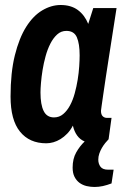

<svg xmlns="http://www.w3.org/2000/svg" viewBox="-20 -558 496 764"><path d="M164.1 12.2Q97.2 12.2 59.6 -34.2Q22 -80.6 22 -173.8Q22 -269 39.1 -337.9Q56.2 -406.7 84.2 -451.2Q112.3 -495.6 148.2 -516.8Q184.1 -538.1 221.2 -538.1Q262.7 -538.1 289.8 -518.1Q316.9 -498 331.1 -462.9L351.1 -525.9H443.8Q426.3 -414.1 412.6 -325.7Q406.7 -287.6 401.1 -251.2Q395.5 -214.8 391.4 -185.5Q387.2 -156.2 384.5 -137.7Q381.8 -119.1 381.8 -117.2Q381.8 -102.1 388.7 -95.5Q395.5 -88.9 405.8 -88.9H423.8L412.1 -3.9Q406.2 2 398.9 11Q391.6 20 385.5 30.5Q379.4 41 375.2 53Q371.1 64.9 371.1 77.1Q371.1 93.8 379.9 105.5Q388.7 117.2 410.2 117.2H432.1L423.8 171.9Q405.8 178.7 389.2 182.4Q372.6 186 356 186Q340.3 186 324.7 182.4Q309.1 178.7 296.6 169.7Q284.2 160.6 276.6 145.8Q269 130.9 269 108.9Q269 73.7 283.2 48.6Q297.4 23.4 316.9 4.9Q298.8 -2.4 287.1 -18.6Q275.4 -34.7 270 -58.1Q260.3 -39.6 247.6 -26.4Q234.9 -13.2 220.9 -4.6Q207 3.9 192.4 8.1Q177.7 12.2 164.1 12.2ZM194.8 -90.8Q215.8 -90.8 231.4 -104Q247.1 -117.2 258.5 -138.4Q270 -159.7 277.3 -186.5Q284.7 -213.4 289.1 -240.7Q293.5 -268.1 295.2 -293.7Q296.9 -319.3 296.9 -337.9Q296.9 -383.8 285.9 -409.4Q274.9 -435.1 244.1 -435.1Q223.1 -435.1 207.5 -420.9Q191.9 -406.7 180.4 -384.3Q168.9 -361.8 161.4 -334.2Q153.8 -306.6 149.4 -279.3Q145 -252 143.1 -228.3Q141.1 -204.6 141.1 -189.9Q141.1 -141.6 153.8 -116.2Q166.5 -90.8 194.8 -90.8Z"/></svg>

Font: Archivo Narrow
Style: Bold Italic
Weight: 700
Italic angle: -8°
Designer: Hector Gatti
Foundry: Hector Gatti
Version: 1.002; ttfautohint (v0.8)